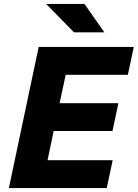

<svg xmlns="http://www.w3.org/2000/svg" viewBox="-20 -953 698 973"><path d="M25 0 176 -715H658L628 -574H313L282 -430H580L550 -289H252L221 -141H551L521 0ZM355 -789 214 -933H408L509 -789Z"/></svg>

Font: Wix Madefor Text ExtraBold
Style: Italic
Weight: 800
Italic angle: -12°
Designer: Dalton Maag Ltd
Foundry: Dalton Maag Ltd
Version: Version 3.100